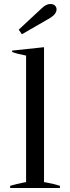

<svg xmlns="http://www.w3.org/2000/svg" viewBox="-20 -944 353 964"><path d="M74 -795C74 -795 90 -772 90 -772C90 -772 232 -854 232 -854C253 -867 264 -882 264 -897C264 -904 261 -911 256 -916C251 -921 243 -924 233 -924C218 -924 203 -916 188 -901C188 -901 74 -795 74 -795ZM31 -11C31 -11 31 0 31 0C31 0 281 0 281 0C281 0 281 -11 281 -11C256 -19 230 -25 201 -30C201 -30 201 -707 201 -707C201 -707 41 -690 41 -690C41 -690 41 -683 41 -683C60 -676 83 -670 111 -665C111 -665 111 -30 111 -30C72 -22 46 -16 31 -11Z"/></svg>

Font: BUSH 25 TRIRONG
Style: Regular
Weight: 400
Designer: Katatrad Team
Foundry: CadsonDemak